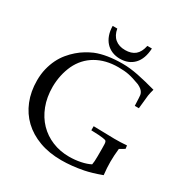

<svg xmlns="http://www.w3.org/2000/svg" viewBox="-200 -1041 1164 1213"><g transform="rotate(30 381.5 -434.5)"><path d="M695.3 -38.1Q658.2 -24.4 627.9 -15.6Q597.7 -6.8 573.7 -2Q490.2 14.2 415.5 14.2Q326.2 14.2 255.1 -12Q184.1 -38.1 134.3 -85.4Q84.5 -132.8 57.9 -199.2Q31.2 -265.6 31.2 -346.2Q31.2 -393.1 41 -432.6Q50.8 -472.2 67.1 -505.4Q83.5 -538.6 105.7 -565.4Q127.9 -592.3 152.6 -613.5Q177.2 -634.8 203.4 -650.4Q229.5 -666 254.4 -676.8Q331.5 -708 448.7 -708Q476.1 -708 504.2 -704.8Q532.2 -701.7 562.7 -695.6Q593.3 -689.5 626.7 -681.2Q660.2 -672.9 697.8 -662.6Q693.8 -649.9 691.2 -637.9Q688.5 -626 686.5 -613.8Q683.1 -589.8 676.3 -515.6H646.5L644 -571.3Q644 -582.5 642.3 -592.3Q640.6 -602.1 635.5 -610.8Q630.4 -619.6 620.6 -627.7Q610.8 -635.7 594.7 -643.6Q569.8 -652.8 549.6 -659.2Q529.3 -665.5 512.2 -668.9Q481.9 -675.3 435.1 -675.3Q342.8 -675.3 274.4 -635.7Q206.5 -596.2 171.4 -522.5Q137.7 -448.7 136.7 -361.3Q136.7 -285.2 160.4 -223.6Q184.1 -162.1 225.8 -119.1Q267.6 -76.2 324.2 -53Q380.9 -29.8 446.8 -29.8Q489.7 -29.8 530 -38.1Q570.3 -46.4 598.1 -61Q602.5 -81.1 602.5 -123.5V-177.7Q602.5 -200.2 601.8 -211.7Q601.1 -223.1 598.1 -228.8Q595.2 -234.4 589.6 -235.6Q584 -236.8 574.2 -238.8Q555.2 -242.7 485.8 -244.6V-274.4L638.2 -271Q660.6 -271 683.1 -271.7Q705.6 -272.5 729 -274.4L731.9 -251L695.3 -229.5Q689.5 -177.7 689.5 -133.3Q689.5 -89.4 695.3 -38.1ZM272.9 -883.3H306.6Q314.5 -837.4 343 -813.7Q371.6 -790 416 -790Q461.9 -790 488.8 -812.3Q515.6 -834.5 525.9 -883.3H559.1Q555.2 -806.2 516.8 -766.1Q478.5 -726.1 415.5 -726.1Q384.3 -726.1 358.2 -736.8Q332 -747.6 313.2 -767.8Q294.4 -788.1 283.9 -817.1Q273.4 -846.2 272.9 -883.3Z"/></g></svg>

Font: XB Kayhan
Style: Regular
Weight: 400
Designer: Behnam
Foundry: Irmug
Version: Version 7.300 2009